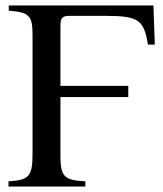

<svg xmlns="http://www.w3.org/2000/svg" viewBox="-20 -682 596 702"><path d="M546 -519 541 -662H12V-643C89 -637 99 -624 99 -551V-123C99 -36 87 -24 11 -19V0H292V-19C215 -23 201 -36 201 -112V-327H449V-368H201V-585C201 -616 206 -624 235 -624H367C488 -624 506 -608 521 -519Z"/></svg>

Font: STIX Math
Style: Regular
Weight: 400
Designer: MicroPress Inc., with final additions and corrections provided by Coen Hoffman, Elsevier (retired)
Version: Version 1.1.0